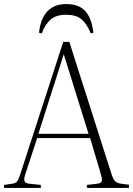

<svg xmlns="http://www.w3.org/2000/svg" viewBox="-26 -930 658 950"><path d="M-6 0V-15L34 -21Q51 -23 58 -31.5Q65 -40 74 -67L287 -723H317L525 -71Q533 -45 542.5 -34.5Q552 -24 573 -21L612 -16V0H404V-15L455 -21Q475 -23 477.5 -34.5Q480 -46 473 -68L420 -247H158L99 -67Q92 -47 95 -35Q98 -23 119 -21L176 -15V0ZM164 -268H412L290 -660H289ZM302 -910Q345 -910 372.5 -894Q400 -878 415.5 -846Q431 -814 436 -768L423 -765Q404 -812 377.5 -834.5Q351 -857 301 -857Q251 -857 223.5 -832.5Q196 -808 181 -765L167 -768Q171 -810 186.5 -842Q202 -874 230.5 -892Q259 -910 302 -910Z"/></svg>

Font: Literata 60pt ExtraLight
Style: Regular
Weight: 250
Designer: Latin by Veronika Burian and Jose Scaglione. Greek by Irene Vlachou. Cyrillic by Vera Evstafieva.
Foundry: TypeTogether
Version: Version 3.103;gftools[0.9.29]